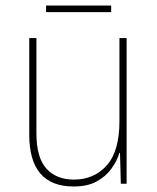

<svg xmlns="http://www.w3.org/2000/svg" viewBox="-20 -666 570 696"><path d="M247 10Q86 10 86 -178V-528H112V-183Q112 -95 148 -55Q184 -15 248 -15Q321 -15 367 -66.5Q413 -118 413 -227V-528H439V0H418L415 -112H413Q404 -82 383.5 -54Q363 -26 330 -8Q297 10 247 10ZM147 -622V-646H383V-622Z"/></svg>

Font: Noto Sans Mono Condensed Thin
Style: Regular
Weight: 100
Width: 3
Designer: Monotype Design Team
Foundry: Monotype Imaging Inc.
Version: Version 2.014; ttfautohint (v1.8.4.7-5d5b)